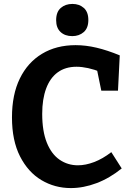

<svg xmlns="http://www.w3.org/2000/svg" viewBox="-20 -946 672 978"><path d="M341 12Q259 12 191 -28.5Q123 -69 82 -149.5Q41 -230 41 -348Q41 -464 81 -546Q121 -628 194 -672Q267 -716 365 -716Q417 -716 472 -703Q527 -690 590 -664L581 -484H496L472 -601L496 -578Q461 -592 429 -599Q397 -606 370 -606Q313 -606 274 -577.5Q235 -549 215 -495Q195 -441 195 -366Q195 -278 218.5 -219.5Q242 -161 283.5 -132.5Q325 -104 377 -104Q416 -104 459.5 -120.5Q503 -137 547 -171L600 -88Q538 -38 471.5 -13Q405 12 341 12ZM348 -762Q311 -762 288.5 -783Q266 -804 266 -843Q266 -885 289.5 -905.5Q313 -926 349 -926Q384 -926 407 -905.5Q430 -885 430 -844Q430 -803 406.5 -782.5Q383 -762 348 -762Z"/></svg>

Font: Bitter Thin
Style: Bold
Weight: 700
Version: Version 3.021